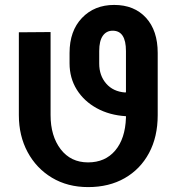

<svg xmlns="http://www.w3.org/2000/svg" viewBox="-20 -741 707 771"><path d="M334 10.3Q251.5 10.3 188.7 -27.3Q126 -64.9 90.8 -130.4Q55.7 -195.8 55.7 -278.8V-611.3L183.1 -612.3V-278.8Q183.1 -194.8 223.6 -141.8Q264.2 -88.9 333.5 -88.9Q402.3 -88.9 442.6 -136.5Q482.9 -184.1 485.8 -268.1V-274.4Q419.9 -278.3 368.7 -306.4Q317.4 -334.5 288.3 -381.1Q259.3 -427.7 259.3 -486.8V-528.3Q259.3 -616.7 309.1 -668.9Q358.9 -721.2 438.5 -721.2Q519 -721.2 566.2 -669.7Q613.3 -618.2 613.3 -528.3V-278.8Q613.3 -191.4 578.4 -126.5Q543.5 -61.5 480.7 -25.6Q418 10.3 334 10.3ZM482.9 -369.6 485.8 -370.6V-536.1Q485.8 -617.7 432.6 -617.7Q407.2 -617.7 392.8 -597.2Q378.4 -576.7 378.4 -536.1V-485.8Q378.4 -437.5 406.5 -405.3Q434.6 -373 482.9 -369.6Z"/></svg>

Font: Roboto Slab Medium
Style: Regular
Weight: 500
Designer: Google
Version: Version 2.001; ttfautohint (v1.8.3)